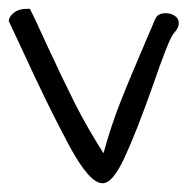

<svg xmlns="http://www.w3.org/2000/svg" viewBox="-20 -415 426 436"><path d="M29 -305 0 -367Q0 -377 12 -386.5Q24 -396 48 -395Q54 -384 86 -314Q124 -232 150.5 -179.5Q177 -127 215 -67Q232 -129 253.5 -183.5Q275 -238 318 -338L333 -373Q339 -385 356 -385Q368 -385 377 -379Q386 -373 386 -362Q386 -352 376 -341Q369 -334 356 -300.5Q343 -267 329 -226Q291 -118 263 -57.5Q235 3 212 1Q183 1 136.5 -85.5Q90 -172 29 -305Z"/></svg>

Font: Indie Flower
Style: Regular
Weight: 400
Designer: Kimberly Geswein
Foundry: Kimberly Geswein
Version: Version 2.000